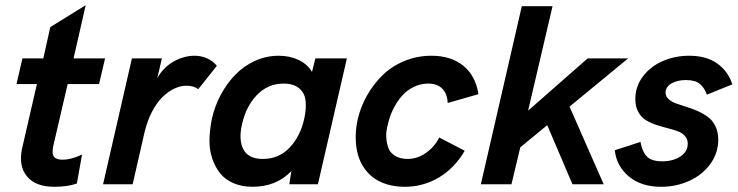

<svg xmlns="http://www.w3.org/2000/svg" viewBox="-20 -714 2858 744"><path d="M189.9 9.8Q117.2 9.8 84 -31.2Q50.8 -72.3 65.9 -140.1L123 -388.2H43.9L66.9 -487.8H147.9L174.8 -608.9L312 -693.8L265.1 -487.8H387.2L363.8 -388.2H242.2L187 -150.9Q179.7 -118.2 189 -106.7Q198.2 -95.2 222.2 -95.2Q256.8 -95.2 297.9 -115.2L277.8 -2.9Q242.7 9.8 189.9 9.8Z M379.4 0 491.2 -487.8H607.4L589.4 -411.1Q613.3 -453.6 653.1 -475.8Q692.9 -498 734.4 -498Q760.3 -498 783.2 -487.5Q806.2 -477.1 820.3 -459L748 -368.2Q731.9 -381.8 702.1 -381.8Q679.2 -381.8 655.8 -370.8Q632.3 -359.9 610.1 -338.4Q587.9 -316.9 569.3 -281.5Q550.8 -246.1 540 -201.2L494.1 0Z M958 9.8Q917 9.8 884.8 -4.2Q852.5 -18.1 833 -42.5Q813.5 -66.9 802.2 -100.3Q791 -133.8 791.7 -172.9Q792.5 -211.9 801.3 -254.9Q812.5 -303.7 835.9 -347.4Q859.4 -391.1 892.1 -424.8Q924.8 -458.5 968.5 -478.3Q1012.2 -498 1060.1 -498Q1102.1 -498 1136.7 -481.9Q1171.4 -465.8 1189 -435.1L1202.1 -487.8H1324.2L1211.9 0H1101.1L1108.9 -50.8Q1050.8 9.8 958 9.8ZM999 -98.1Q1060.1 -98.1 1101.8 -141.6Q1143.6 -185.1 1159.2 -254.9Q1167.5 -293.9 1164.1 -324Q1160.6 -354 1138.9 -372.1Q1117.2 -390.1 1079.1 -390.1Q1018.1 -390.1 975.6 -345.9Q933.1 -301.8 918 -232.9Q903.8 -172.4 923.1 -135.3Q942.4 -98.1 999 -98.1Z M1548.8 9.8Q1509.3 9.8 1477.1 -0.5Q1444.8 -10.7 1422.6 -28.8Q1400.4 -46.9 1385.5 -71.5Q1370.6 -96.2 1364.3 -125.7Q1357.9 -155.3 1358.4 -187.5Q1358.9 -219.7 1366.7 -253.9Q1377.9 -300.8 1402.1 -343.8Q1426.3 -386.7 1461.4 -421.6Q1496.6 -456.5 1546.1 -477.3Q1595.7 -498 1651.9 -498Q1727.5 -498 1775.1 -459.5Q1822.8 -420.9 1834 -349.1L1714.8 -314.9Q1713.4 -350.6 1693.8 -370.4Q1674.3 -390.1 1640.1 -390.1Q1609.4 -390.1 1582.3 -376.7Q1555.2 -363.3 1535.9 -340.6Q1516.6 -317.9 1503.2 -290.3Q1489.7 -262.7 1482.9 -231.9Q1475.6 -206.5 1476.8 -182.4Q1478 -158.2 1485.4 -139.6Q1492.7 -121.1 1512 -109.6Q1531.2 -98.1 1560.1 -98.1Q1597.2 -98.1 1630.6 -121.6Q1664.1 -145 1682.1 -181.2L1780.8 -129.9Q1741.7 -62.5 1680.9 -26.4Q1620.1 9.8 1548.8 9.8Z M2414.1 -487.8 2187 -300.8 2319.3 0H2198.2L2100.6 -229L1996.1 -143.1L1961.9 0H1843.3L2002 -689.9H2121.1L2026.4 -285.2L2257.3 -487.8Z M2542 9.8Q2464.4 9.8 2416.5 -30.5Q2368.7 -70.8 2362.3 -131.8L2461.9 -164.1Q2467.8 -128.4 2485.6 -108.6Q2503.4 -88.9 2545.9 -88.9Q2587.9 -88.9 2616.5 -107.7Q2645 -126.5 2645 -157.2Q2645 -175.3 2633.8 -187.5Q2622.6 -199.7 2604.7 -206.1Q2586.9 -212.4 2565.2 -217.8Q2543.5 -223.1 2521.7 -230.5Q2500 -237.8 2482.2 -248.8Q2464.4 -259.8 2453.1 -280.5Q2441.9 -301.3 2441.9 -330.1Q2441.9 -378.9 2471.2 -417.7Q2500.5 -456.5 2547.9 -477.3Q2595.2 -498 2650.9 -498Q2716.3 -498 2758.5 -468.5Q2800.8 -439 2817.9 -387.2L2719.2 -347.2Q2710 -373.5 2692.1 -388.7Q2674.3 -403.8 2638.2 -403.8Q2604 -403.8 2581.5 -390.4Q2559.1 -377 2559.1 -355Q2559.1 -340.8 2570.3 -330.3Q2581.5 -319.8 2599.6 -313.2Q2617.7 -306.6 2639.4 -300Q2661.1 -293.5 2682.9 -283.9Q2704.6 -274.4 2722.7 -261.2Q2740.7 -248 2752 -225.6Q2763.2 -203.1 2763.2 -172.9Q2763.2 -121.1 2732.7 -78.9Q2702.1 -36.6 2651.4 -13.4Q2600.6 9.8 2542 9.8Z"/></svg>

Font: HK Grotesk Legacy
Style: Bold Italic
Weight: 700
Italic angle: -13°
Designer: Alfredo Marco Pradil
Foundry: Hanken Design Co.
Version: Version 2.022;PS 002.022;hotconv 1.0.88;makeotf.lib2.5.64775